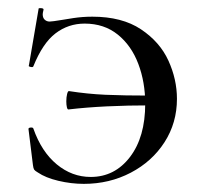

<svg xmlns="http://www.w3.org/2000/svg" viewBox="-20 -440 489 472"><path d="M415 -197Q415 -138 384.5 -90.5Q354 -43 301.5 -15.5Q249 12 186 12Q155 12 123.5 4.5Q92 -3 73 -16Q66 -20 64 -23Q62 -26 61 -34L50 -123Q50 -126 55.5 -126.5Q61 -127 62 -124Q82 -67 119.5 -36Q157 -5 203 -5Q262 -5 299.5 -54Q337 -103 337 -185Q337 -238 320 -283Q303 -328 269.5 -355Q236 -382 188 -382Q148 -382 116.5 -358Q85 -334 62 -277Q61 -274 55 -275.5Q49 -277 51 -279L75 -419Q75 -420 79 -420Q88 -420 87 -416Q85 -408 85 -405Q85 -396 90 -391.5Q95 -387 102 -387Q108 -387 132 -391Q137 -392 160 -395.5Q183 -399 207 -399Q280 -399 326.5 -368Q373 -337 394 -291Q415 -245 415 -197ZM353 -205V-181Q234 -181 149 -171Q146 -170 144.5 -176Q143 -182 143 -191Q143 -201 145 -209Q147 -217 150 -216Q195 -209 239.5 -207Q284 -205 353 -205Z"/></svg>

Font: Cormorant Infant Medium
Style: Regular
Weight: 500
Designer: Christian Thalmann (Catharsis Fonts)
Foundry: Catharsis Fonts
Version: Version 4.000